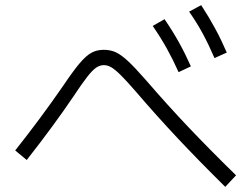

<svg xmlns="http://www.w3.org/2000/svg" viewBox="-20 -768 978 747"><path d="M509.8 -410.2Q471.7 -454.1 449.7 -475.8Q427.7 -497.6 413.1 -506.1Q398.4 -514.6 383.8 -514.6Q368.7 -514.6 354.5 -505.1Q340.3 -495.6 320.1 -470Q299.8 -444.3 265.6 -392.6Q189 -279.3 84 -145.5L39.1 -182.6Q137.2 -306.2 224.6 -432.6Q265.1 -492.7 290 -522Q314.9 -551.3 335.7 -562.7Q356.4 -574.2 383.8 -574.2Q409.7 -574.2 430.4 -564.7Q451.2 -555.2 478 -530.3Q504.9 -505.4 549.8 -454.1Q630.9 -359.9 715.1 -271.2Q799.3 -182.6 898.4 -85.9L856.4 -41Q753.4 -142.6 670.9 -230.5Q588.4 -318.4 509.8 -410.2ZM574.2 -667 620.1 -693.4Q651.9 -647 676.3 -603Q700.7 -559.1 722.7 -509.8L674.8 -487.3Q653.3 -535.6 629.4 -578.6Q605.5 -621.6 574.2 -667ZM715.8 -722.7 762.7 -748Q793.5 -700.7 817.4 -656.5Q841.3 -612.3 862.3 -563.5L814.5 -542Q793 -592.3 769.8 -635.5Q746.6 -678.7 715.8 -722.7Z"/></svg>

Font: Pretendard Light
Style: Regular
Weight: 300
Designer: Base glyphs from Inter by Rasmus Andersson; Hangeul glyphs from Noto Sans CJK(Source Han Sans) by Jang Soo-young and Kan
Foundry: Kil Hyung-jin
Version: Version 1.309